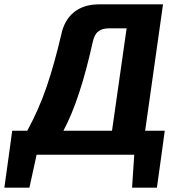

<svg xmlns="http://www.w3.org/2000/svg" viewBox="-65 -710 823 881"><path d="M677 -7 655 151H541L551 0H103L70 151H-45L-24 0L-9 -110H60Q114 -209 149.5 -313.5Q185 -418 216 -551Q230 -618 274.5 -654Q319 -690 389 -690H683L601 -110H691ZM449 -110 516 -580H435Q403 -580 385 -565Q367 -550 360 -515Q302 -252 226 -110Z"/></svg>

Font: Exo 2.0
Style: Bold Italic
Weight: 700
Italic angle: -8°
Designer: Natanael Gama
Version: Version 1.001;PS 001.001;hotconv 1.0.70;makeotf.lib2.5.58329